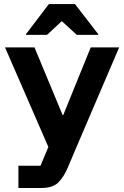

<svg xmlns="http://www.w3.org/2000/svg" viewBox="-20 -736 618 956"><path d="M71.7 200V89.2H181.7L220.8 -4.2L5 -500H151.7L291.7 -163.3H295L431.7 -500H573.3L359.2 0L318.3 96.7Q297.5 145.8 270 172.9Q242.5 200 185.8 200ZM109.2 -562.5V-565.8L223.3 -715.8H353.3L469.2 -565.8V-562.5H362.5L287.5 -630.8L214.2 -562.5Z"/></svg>

Font: Funnel Display
Style: Bold
Weight: 700
Designer: NORD ID, Kristian Moeller
Foundry: Dicotype
Version: Version 1.000